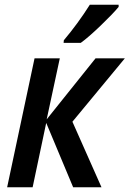

<svg xmlns="http://www.w3.org/2000/svg" viewBox="-20 -786 544 806"><path d="M125 -541H231L176 -285L381 -541H504L284 -275L406 0H287L174 -270L117 0H10ZM248 -617Q307 -687 357 -766H478V-757Q455 -729 403 -679Q351 -629 319 -606H247Z"/></svg>

Font: Noto Sans UI NarrowMedium
Style: Italic
Weight: 500
Width: 4
Italic angle: -12°
Designer: Monotype Design Team
Foundry: Monotype Imaging Inc.
Version: Version 1.001